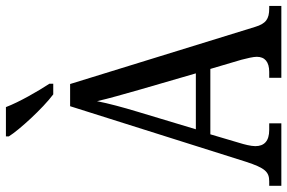

<svg xmlns="http://www.w3.org/2000/svg" viewBox="-181 -790 971 649"><g transform="rotate(-90 304.5 -465.5)"><path d="M310 -771H346V-784C321 -822 284 -886 267 -931H168V-921C190 -886 262 -807 310 -771ZM1 0H212V-41H190C152 -41 135 -58 135 -88C135 -103 141 -126 146 -142L175 -240H396L427 -135C432 -116 437 -95 437 -83C437 -56 420 -41 386 -41H366V0H609V-41H600C565 -41 549 -52 538 -89L345 -714H270L82 -119C61 -55 48 -41 16 -41H1ZM192 -289 251 -485C267 -538 279 -583 287 -623C296 -583 310 -535 327 -475L381 -289Z"/></g></svg>

Font: Noto Serif Lao Cond
Style: Regular
Weight: 400
Width: 3
Designer: Monotype Design Team
Foundry: Monotype Imaging Inc.
Version: Version 2.004